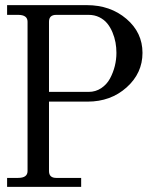

<svg xmlns="http://www.w3.org/2000/svg" viewBox="-20 -732 606 752"><path d="M7.8 0V-35.2H50.8Q87.9 -35.2 87.9 -62V-647Q87.9 -673.8 50.8 -673.8H7.8V-711.9H319.8Q412.1 -711.9 475.1 -658.2Q538.1 -604.5 538.1 -524.9Q538.1 -445.3 475.8 -389.6Q413.6 -334 323.2 -334H171.9V-62Q171.9 -35.2 200.2 -35.2H297.9V0ZM171.9 -372.1H327.1Q354.5 -372.1 376.5 -386.7Q398.4 -401.4 410.9 -424.6Q423.3 -447.8 429.7 -473.4Q436 -499 436 -524.9Q436 -545.4 432.4 -565.7Q428.7 -585.9 420.4 -605.7Q412.1 -625.5 399.9 -640.4Q387.7 -655.3 368.9 -664.6Q350.1 -673.8 327.1 -673.8H200.2Q171.9 -673.8 171.9 -647Z"/></svg>

Font: New Heterodox Mono
Style: Book
Weight: 400
Designer: Hao Chi Kiang <hello@hckiang.com>, Alexey Kryukov <alexios@thessalonica.org.ru>
Version: Version 0.0.3